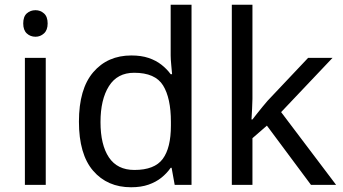

<svg xmlns="http://www.w3.org/2000/svg" viewBox="-20 -780 1447 810"><path d="M173 -536V0H85V-536ZM130 -737Q150 -737 165.5 -723.5Q181 -710 181 -681Q181 -653 165.5 -639Q150 -625 130 -625Q108 -625 93 -639Q78 -653 78 -681Q78 -710 93 -723.5Q108 -737 130 -737Z M533 10Q433 10 373 -59.5Q313 -129 313 -267Q313 -405 373.5 -475.5Q434 -546 534 -546Q576 -546 607 -535.5Q638 -525 661 -507Q684 -489 700 -467H706Q705 -480 702.5 -505.5Q700 -531 700 -546V-760H788V0H717L704 -72H700Q684 -49 661 -30.5Q638 -12 606.5 -1Q575 10 533 10ZM547 -63Q632 -63 666.5 -109.5Q701 -156 701 -250V-266Q701 -366 668 -419.5Q635 -473 546 -473Q475 -473 439.5 -416.5Q404 -360 404 -265Q404 -169 439.5 -116Q475 -63 547 -63Z M1045 -363Q1045 -347 1043.5 -321Q1042 -295 1041 -276H1045Q1051 -284 1063 -299Q1075 -314 1087.5 -329.5Q1100 -345 1109 -355L1280 -536H1383L1166 -307L1398 0H1292L1106 -250L1045 -197V0H958V-760H1045Z"/></svg>

Font: umalayalam15
Style: Book
Weight: 400
Designer: Jelle Bosma - Monotype Design Team
Foundry: Monotype Imaging Inc.
Version: Version 2.003